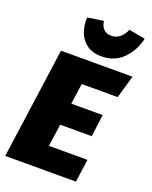

<svg xmlns="http://www.w3.org/2000/svg" viewBox="-171 -1041 895 1133"><g transform="rotate(20 276.0 -475.0)"><path d="M511 -553H285L267 -423H464L446 -284H248L228 -144H470L450 0H6L103 -696H552ZM181 -933 281 -948Q284 -918 301.5 -899Q319 -880 350 -880Q382 -880 405 -899.5Q428 -919 440 -950L543 -931Q526 -854 473 -800Q420 -746 338 -746Q281 -746 245 -772.5Q209 -799 193.5 -841.5Q178 -884 181 -933Z"/></g></svg>

Font: FiraGO Heavy
Style: Italic
Weight: 900
Italic angle: -8°
Designer: bBox Type GmbH
Foundry: bBox Type GmbH
Version: Version 1.001